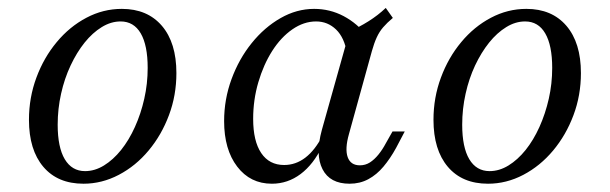

<svg xmlns="http://www.w3.org/2000/svg" viewBox="-20 -448 1525 480"><path d="M188.7 11.3Q124.2 11.3 88.3 -31Q52.4 -73.4 52.4 -148.4Q52.4 -204 71 -254Q89.5 -304 121.8 -342.7Q154 -381.5 196 -403.6Q237.9 -425.8 284.7 -425.8Q348.4 -425.8 384.7 -383.5Q421 -341.1 421 -265.3Q421 -209.7 402.4 -160.1Q383.9 -110.5 351.6 -71.8Q319.4 -33.1 277 -10.9Q234.7 11.3 188.7 11.3ZM192.7 -20.2Q216.9 -20.2 239.9 -34.3Q262.9 -48.4 282.7 -73Q302.4 -97.6 317.3 -130.6Q332.3 -163.7 340.7 -201.2Q349.2 -238.7 349.2 -278.2Q349.2 -334.7 331.9 -364.5Q314.5 -394.4 281.5 -394.4Q257.3 -394.4 234.3 -380.2Q211.3 -366.1 191.5 -341.5Q171.8 -316.9 156.5 -284.3Q141.1 -251.6 132.7 -213.7Q124.2 -175.8 124.2 -136.3Q124.2 -79.8 141.9 -50Q159.7 -20.2 192.7 -20.2Z M659.7 11.3Q605.6 11.3 573 -31.5Q540.3 -74.2 540.3 -145.2Q540.3 -200 558.9 -250.4Q577.4 -300.8 609.3 -340.3Q641.1 -379.8 681.5 -402.8Q721.8 -425.8 765.3 -425.8Q804.8 -425.8 839.1 -407.7Q873.4 -389.5 898.4 -357.3L847.6 -314.5Q841.1 -354 820.2 -374.2Q799.2 -394.4 770.2 -394.4Q739.5 -394.4 710.9 -374.6Q682.3 -354.8 660.5 -320.6Q638.7 -286.3 625.8 -242.3Q612.9 -198.4 612.9 -150.8Q612.9 -95.2 633.1 -65.3Q653.2 -35.5 690.3 -35.5Q719.4 -35.5 743.5 -54Q767.7 -72.6 786.3 -108.9L785.5 -82.3Q763.7 -37.1 731.5 -12.9Q699.2 11.3 659.7 11.3ZM854 11.3Q804.8 11.3 786.3 -25Q767.7 -61.3 784.7 -123.4L854 -370.2Q877.4 -379.8 901.2 -394.8Q925 -409.7 944.4 -428.2L962.1 -403.2Q947.6 -391.1 937.9 -379.8Q928.2 -368.5 921.8 -354.4Q915.3 -340.3 909.7 -320.2L852.4 -112.9Q841.9 -75.8 849.2 -55.2Q856.5 -34.7 879.8 -34.7Q893.5 -34.7 904.8 -41.9Q916.1 -49.2 926.2 -61.7Q936.3 -74.2 944.4 -89.5L961.3 -119.4H991.9L970.2 -78.2Q955.6 -51.6 938.7 -31.5Q921.8 -11.3 900.8 0Q879.8 11.3 854 11.3Z M1200 11.3Q1135.5 11.3 1099.6 -31Q1063.7 -73.4 1063.7 -148.4Q1063.7 -204 1082.3 -254Q1100.8 -304 1133.1 -342.7Q1165.3 -381.5 1207.3 -403.6Q1249.2 -425.8 1296 -425.8Q1359.7 -425.8 1396 -383.5Q1432.3 -341.1 1432.3 -265.3Q1432.3 -209.7 1413.7 -160.1Q1395.2 -110.5 1362.9 -71.8Q1330.6 -33.1 1288.3 -10.9Q1246 11.3 1200 11.3ZM1204 -20.2Q1228.2 -20.2 1251.2 -34.3Q1274.2 -48.4 1294 -73Q1313.7 -97.6 1328.6 -130.6Q1343.5 -163.7 1352 -201.2Q1360.5 -238.7 1360.5 -278.2Q1360.5 -334.7 1343.1 -364.5Q1325.8 -394.4 1292.7 -394.4Q1268.5 -394.4 1245.6 -380.2Q1222.6 -366.1 1202.8 -341.5Q1183.1 -316.9 1167.7 -284.3Q1152.4 -251.6 1144 -213.7Q1135.5 -175.8 1135.5 -136.3Q1135.5 -79.8 1153.2 -50Q1171 -20.2 1204 -20.2Z"/></svg>

Font: Playfair 12pt Light
Style: Italic
Weight: 300
Italic angle: -15.6°
Designer: Claus Eggers Sørensen
Foundry: Claus Eggers Sørensen
Version: Version 2.000;gftools[0.9.28]